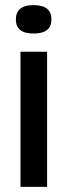

<svg xmlns="http://www.w3.org/2000/svg" viewBox="-20 -730 264 750"><path d="M60 0V-528H164V0ZM111 -599Q42 -599 42 -654Q42 -710 111 -710Q181 -710 181 -654Q181 -599 111 -599Z"/></svg>

Font: Bricolage Grotesque 12pt Condensed Medium
Style: Regular
Weight: 500
Width: 3
Designer: Mathieu Triay
Foundry: Atelier Triay
Version: Version 1.001; ttfautohint (v1.8.4.7-5d5b);gftools[0.9.33.de